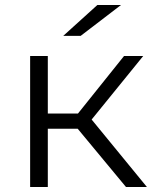

<svg xmlns="http://www.w3.org/2000/svg" viewBox="-20 -751 621 771"><path d="M466 -731H371L234 -607H304ZM486 0H570L348 -271L555 -526H478L293 -295H172V-526H101V0H172V-234H292Z"/></svg>

Font: Talent
Style: Regular
Weight: 400
Designer: Mike Powis
Version: Version 1.001;hotconv 1.0.109;makeotfexe 2.5.65596